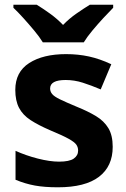

<svg xmlns="http://www.w3.org/2000/svg" viewBox="-20 -786 537 816"><path d="M459 -162Q459 -79 400.5 -34.5Q342 10 226 10Q169 10 128 2.5Q87 -5 46 -22V-145Q90 -125 141 -112Q192 -99 231 -99Q275 -99 293.5 -112Q312 -125 312 -146Q312 -160 304.5 -171Q297 -182 272 -196Q247 -210 194 -232Q143 -254 110 -275.5Q77 -297 61 -327.5Q45 -358 45 -404Q45 -480 104 -518Q163 -556 261 -556Q312 -556 358 -546Q404 -536 453 -513L408 -406Q368 -423 332 -434.5Q296 -446 259 -446Q193 -446 193 -410Q193 -397 201.5 -386.5Q210 -376 234.5 -364Q259 -352 307 -332Q354 -313 388 -292.5Q422 -272 440.5 -241.5Q459 -211 459 -162ZM162 -606Q148 -629 125.5 -656Q103 -683 79.5 -709Q56 -735 37 -753V-766H136Q162 -750 192 -728.5Q222 -707 248 -680Q274 -707 305 -728.5Q336 -750 362 -766H461V-753Q443 -735 419 -709Q395 -683 372.5 -656Q350 -629 336 -606Z"/></svg>

Font: Noto Sans Duployan
Style: Bold
Weight: 700
Designer: David Corbett
Foundry: David Corbett
Version: Version 3.001